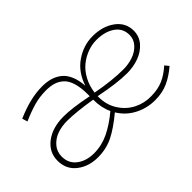

<svg xmlns="http://www.w3.org/2000/svg" viewBox="-68 -767 1063 1063"><g transform="rotate(-45 463.0 -235.5)"><path d="M850.1 -87.9 869.1 -64.9Q826.2 -27.8 781.2 -7.3Q736.3 13.2 679.2 13.2Q616.2 13.2 561 -15.1Q505.9 -43.5 473.1 -97.2Q404.3 -40 350.6 -13.4Q296.9 13.2 231 13.2Q159.2 13.2 109.1 -25.9Q59.1 -64.9 59.1 -131.8Q59.1 -198.7 114 -240.5Q168.9 -282.2 255.9 -282.2Q322.8 -282.2 438 -258.8V-272.9Q438 -325.7 427.2 -362.1Q416.5 -398.4 395.8 -417.7Q375 -437 349.4 -445.1Q323.7 -453.1 289.1 -453.1Q239.3 -453.1 194.6 -440.4Q149.9 -427.7 95.2 -403.8L85.9 -435.1Q196.8 -483.9 289.1 -483.9Q325.7 -483.9 354.2 -475.6Q382.8 -467.3 406.2 -448.7Q429.7 -430.2 444.1 -397Q458.5 -363.8 461.9 -316.9Q487.8 -397.5 550 -440.2Q612.3 -482.9 684.1 -482.9Q761.7 -482.9 814.5 -444.6Q867.2 -406.2 867.2 -342.8Q867.2 -299.3 839.4 -266.8Q811.5 -234.4 768.3 -218.3Q725.1 -202.1 673.8 -202.1Q596.7 -202.1 469.2 -228V-220.2Q469.2 -159.7 499.5 -112.3Q529.8 -64.9 577.6 -40.8Q625.5 -16.6 679.2 -18.1Q733.9 -18.6 773.4 -36.4Q813 -54.2 850.1 -87.9ZM684.1 -453.1Q647.9 -453.1 613 -439.9Q578.1 -426.8 548.3 -402.6Q518.6 -378.4 497.8 -339.6Q477.1 -300.8 471.2 -253.9Q587.9 -231.9 673.8 -231.9Q715.3 -231.9 751.2 -244.4Q787.1 -256.8 810.5 -282.7Q834 -308.6 834 -342.8Q834 -395.5 791.7 -424.3Q749.5 -453.1 684.1 -453.1ZM231 -18.1Q291.5 -18.1 346.7 -44.4Q401.9 -70.8 460.9 -120.1Q438 -167 438 -231.9Q326.2 -250 255.9 -251Q212.4 -251.5 176 -238.8Q139.6 -226.1 115.7 -198.2Q91.8 -170.4 91.8 -131.8Q91.8 -78.1 132.1 -48.1Q172.4 -18.1 231 -18.1Z"/></g></svg>

Font: BioRhyme ExtraLight
Style: Regular
Weight: 275
Designer: Aoife Mooney
Foundry: Aoife Mooney Type
Version: Version 1.500;PS 001.500;hotconv 1.0.88;makeotf.lib2.5.64775